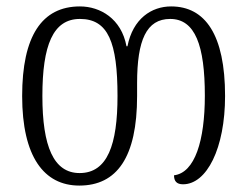

<svg xmlns="http://www.w3.org/2000/svg" viewBox="-20 -567 770 598"><path d="M227 11C344 11 407 -77 407 -268V-308C407 -442 436 -508 510 -508C588 -508 618 -425 618 -269C618 -129 587 -29 522 -21C522 -3 530 7 550 7C624 7 681 -105 681 -268C681 -459 619 -547 513 -547C452 -547 394 -509 377 -423H374C358 -509 292 -547 229 -547C110 -547 49 -454 49 -268C49 -79 117 11 227 11ZM228 -28C147 -28 112 -111 112 -268C112 -426 145 -508 229 -508C317 -508 346 -435 346 -268C346 -117 315 -28 228 -28Z"/></svg>

Font: Noto Serif Georgian Condensed Light
Style: Regular
Weight: 300
Width: 3
Designer: Monotype Design Team, Akaki Razmadze
Foundry: Google LLC
Version: Version 2.003